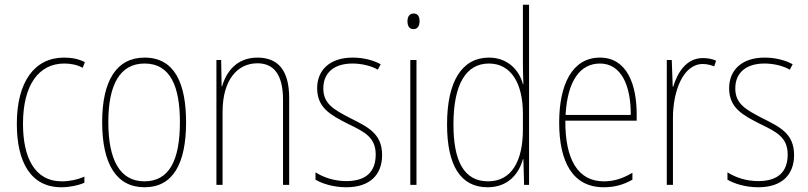

<svg xmlns="http://www.w3.org/2000/svg" viewBox="-20 -780 3408 810"><path d="M239 10C274 10 311 2 336 -9V-35C307 -22 273 -15 241 -15C125 -15 77 -117 77 -258C77 -422 144 -512 251 -512C278 -512 305 -507 329 -494L338 -518C312 -531 284 -537 250 -537C126 -537 51 -435 51 -258C51 -97 109 10 239 10Z M765 -264C765 -428 717 -537 590 -537C472 -537 411 -440 411 -265C411 -88 471 10 590 10C708 10 765 -87 765 -264ZM437 -265C437 -423 486 -512 590 -512C700 -512 739 -413 739 -265C739 -102 693 -15 589 -15C485 -15 437 -107 437 -265Z M1066 -537C977 -537 934 -475 917 -416H915L913 -527H893V0H919V-308C919 -445 983 -513 1066 -513C1133 -513 1174 -468 1174 -359V0H1200V-366C1200 -485 1152 -537 1066 -537Z M1592 -126C1592 -218 1530 -245 1457 -282C1388 -318 1344 -342 1344 -407C1344 -476 1393 -512 1467 -512C1506 -512 1547 -502 1574 -486L1586 -509C1555 -526 1513 -537 1468 -537C1369 -537 1318 -482 1318 -408C1318 -324 1376 -294 1451 -256C1519 -223 1565 -200 1565 -128C1565 -57 1526 -16 1441 -16C1393 -16 1347 -30 1311 -53V-22C1338 -6 1385 10 1441 10C1542 10 1592 -44 1592 -126Z M1725 -723C1705 -723 1699 -706 1699 -690C1699 -672 1706 -657 1724 -657C1742 -657 1750 -671 1750 -691C1750 -707 1745 -723 1725 -723ZM1737 -527H1711V0H1737Z M2037 10C2126 10 2170 -50 2186 -108H2188L2191 0H2212V-760H2186V-511C2186 -483 2187 -456 2188 -425H2186C2172 -481 2124 -537 2043 -537C1930 -537 1866 -439 1866 -255C1866 -82 1923 10 2037 10ZM2039 -15C1937 -15 1893 -101 1893 -255C1893 -425 1946 -512 2043 -512C2135 -512 2186 -430 2186 -300V-234C2186 -100 2138 -15 2039 -15Z M2511 -537C2394 -537 2339 -423 2339 -263C2339 -97 2396 10 2527 10C2575 10 2613 -2 2648 -22V-51C2605 -26 2570 -15 2527 -15C2419 -15 2364 -106 2365 -271H2666V-298C2666 -424 2625 -537 2511 -537ZM2511 -512C2602 -512 2642 -417 2641 -295H2366C2374 -440 2428 -512 2511 -512Z M2945 -535C2873 -535 2837 -470 2820 -414H2818L2814 -527H2793V0H2819V-283C2819 -394 2861 -510 2945 -510C2964 -510 2980 -505 2993 -500L3001 -524C2984 -532 2964 -535 2945 -535Z M3330 -126C3330 -218 3268 -245 3195 -282C3126 -318 3082 -342 3082 -407C3082 -476 3131 -512 3205 -512C3244 -512 3285 -502 3312 -486L3324 -509C3293 -526 3251 -537 3206 -537C3107 -537 3056 -482 3056 -408C3056 -324 3114 -294 3189 -256C3257 -223 3303 -200 3303 -128C3303 -57 3264 -16 3179 -16C3131 -16 3085 -30 3049 -53V-22C3076 -6 3123 10 3179 10C3280 10 3330 -44 3330 -126Z"/></svg>

Font: Noto Sans Gujarati Condensed Thin
Style: Regular
Weight: 100
Width: 3
Designer: Jelle Bosma - Monotype Design Team, Universal Thirst
Foundry: Monotype Imaging Inc.
Version: Version 2.106